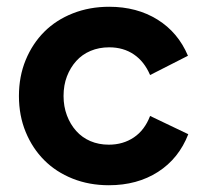

<svg xmlns="http://www.w3.org/2000/svg" viewBox="-20 -534 606 568"><path d="M36 -250Q36 -308 56 -356.5Q76 -405 111 -440Q146 -475 195.5 -494.5Q245 -514 303 -514Q385 -514 446 -476Q507 -438 536 -369L424 -312Q407 -352 376 -373Q345 -394 303 -394Q273 -394 248 -383.5Q223 -373 205.5 -353.5Q188 -334 178 -308Q168 -282 168 -250Q168 -219 178 -192.5Q188 -166 205.5 -146.5Q223 -127 247.5 -116.5Q272 -106 302 -106Q344 -106 376 -127.5Q408 -149 424 -191L537 -137Q509 -65 447.5 -25.5Q386 14 302 14Q244 14 195 -5.5Q146 -25 111 -60Q76 -95 56 -143.5Q36 -192 36 -250Z"/></svg>

Font: NT Somic Bold
Style: Regular
Weight: 700
Designer: Ravid Balaliev — lead type designer, mastering
Michael Voronin — secret advisor, marketing
Ivan Kovalenko — best boy
Foundry: NT Type
Version: Version 0.7